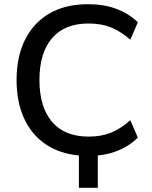

<svg xmlns="http://www.w3.org/2000/svg" viewBox="-20 -734 724 915"><path d="M356 161V7Q262 -2 195.5 -48Q129 -94 94 -171.5Q59 -249 59 -353Q59 -464 99.5 -545Q140 -626 216 -670Q292 -714 400 -714Q475 -714 534 -692Q593 -670 637 -628L601 -545Q553 -586 507.5 -604Q462 -622 402 -622Q288 -622 228 -552Q168 -482 168 -353Q168 -224 228 -153.5Q288 -83 402 -83Q462 -83 507.5 -101Q553 -119 601 -161L637 -78Q562 -5 446 7V161Z"/></svg>

Font: Mulish SemiBold
Style: Regular
Weight: 600
Designer: Vernon Adams
Foundry: Vernon Adams
Version: Version 3.603; ttfautohint (v1.8.3)